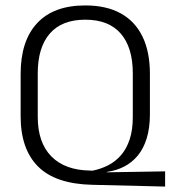

<svg xmlns="http://www.w3.org/2000/svg" viewBox="-20 -670 628 707"><path d="M588 17 320 10.5Q184.5 7.5 120.2 -56.8Q56 -121 56 -241.5V-398Q56 -519.5 116.8 -584.8Q177.5 -650 294 -650Q371.5 -650 424.5 -620.8Q477.5 -591.5 504.8 -535.2Q532 -479 532 -398V-249.5Q532 -198.5 520.2 -160.5Q508.5 -122.5 487.2 -97Q466 -71.5 437.5 -56.8Q409 -42 376 -37.5L372 -35.5L588 -39ZM310.5 -42 320.5 -41.5Q351 -47.5 378 -61.2Q405 -75 425.5 -98.5Q446 -122 457.5 -156.8Q469 -191.5 469 -239V-400Q469 -495 424.8 -546.2Q380.5 -597.5 294 -597.5Q207.5 -597.5 163.2 -546.2Q119 -495 119 -400V-239.5Q119 -145 169 -94.2Q219 -43.5 310.5 -42Z"/></svg>

Font: Anek Latin Medium Light
Style: Regular
Weight: 300
Version: Version 1.003